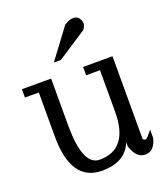

<svg xmlns="http://www.w3.org/2000/svg" viewBox="-152 -863 846 976"><g transform="rotate(-20 271.0 -375.0)"><path d="M310 -748Q339 -765 358.5 -765Q378 -765 388.5 -751Q399 -737 399 -722Q399 -707 386 -690L227 -586H189ZM321 -514H480V-66Q486 -59 495 -59Q501 -59 532 -98V-53Q516 13 467 13Q418 13 396 -58V-80Q359 15 232 15Q65 14 65 -232V-469H-10V-514H148V-252Q150 -42 240 -42Q396 -42 396 -245V-469H321Z"/></g></svg>

Font: Sawarabi Mincho
Style: Regular
Weight: 400
Version: Version 1.00